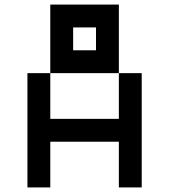

<svg xmlns="http://www.w3.org/2000/svg" viewBox="-20 -820 740 840"><path d="M500 -500V-800H200V-500ZM100 0H200V-200H500V0H600V-500H500V-300H200V-500H100ZM300 -600V-700H400V-600Z"/></svg>

Font: FT88
Style: Regular
Weight: 400
Designer: Ange Degheest & Mandy Elbé
Foundry: Velvetyne Type Foundry
Version: Version 1.000;FEAKit 1.0